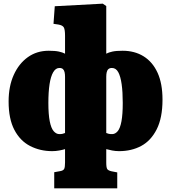

<svg xmlns="http://www.w3.org/2000/svg" viewBox="-20 -811 934 1048"><path d="M276 217V129L309 123Q326 120 330.5 110.5Q335 101 335 76V3Q322 7 303 10.5Q284 14 265 14Q199 14 144.5 -14Q90 -42 58.5 -102Q27 -162 27 -257Q27 -340 55 -402Q83 -464 132 -499Q181 -534 246 -534Q281 -534 301.5 -529.5Q322 -525 335 -518V-616Q335 -649 328.5 -661Q322 -673 299 -677L272 -681L279 -777L541 -791L560 -778V-518Q573 -525 593.5 -529.5Q614 -534 649 -534Q715 -534 764 -503.5Q813 -473 840 -414Q867 -355 867 -267Q867 -168 835.5 -105.5Q804 -43 751 -14.5Q698 14 630 14Q611 14 592.5 10.5Q574 7 560 3V76Q560 104 565.5 112Q571 120 589 124L620 130V217ZM304 -79Q314 -79 321 -80.5Q328 -82 335 -85V-392Q335 -406 332.5 -417Q330 -428 323.5 -434Q317 -440 304 -440Q284 -440 270.5 -417Q257 -394 250.5 -351.5Q244 -309 244 -249Q244 -187 251.5 -149Q259 -111 273 -95Q287 -79 304 -79ZM592 -79Q609 -79 622.5 -95Q636 -111 643 -149Q650 -187 650 -249Q650 -309 644 -351.5Q638 -394 625.5 -417Q613 -440 591 -440Q579 -440 572 -434Q565 -428 562.5 -417Q560 -406 560 -392V-85Q567 -82 574 -80.5Q581 -79 592 -79Z"/></svg>

Font: Literata 18pt Black
Style: Regular
Weight: 900
Designer: Latin by Veronika Burian and Jose Scaglione. Greek by Irene Vlachou. Cyrillic by Vera Evstafieva.
Foundry: TypeTogether
Version: Version 3.103;gftools[0.9.29]